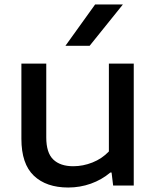

<svg xmlns="http://www.w3.org/2000/svg" viewBox="-20 -828 700 857"><path d="M75.5 -208.5V-544H186.5V-214.5Q186.5 -146 217.8 -116Q249 -86 307 -86Q350.5 -86 392.8 -102.8Q435 -119.5 466 -152V-544H577V0H485L478 -58H472.5Q434 -25.5 385.5 -8.2Q337 9 284.5 9Q186.5 9 131 -43.8Q75.5 -96.5 75.5 -208.5ZM272 -623.5 404.5 -808H528.5L380 -623.5Z"/></svg>

Font: Encode Sans Expanded Medium
Style: Regular
Weight: 500
Width: 7
Designer: Multiple Designers
Foundry: Impallari Type
Version: Version 2.000